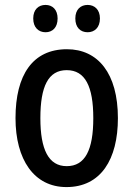

<svg xmlns="http://www.w3.org/2000/svg" viewBox="-20 -750 542 780"><path d="M115 -675C115 -638 137 -619 165 -619C193 -619 214 -638 214 -675C214 -711 193 -730 165 -730C137 -730 115 -712 115 -675ZM286 -675C286 -638 307 -619 336 -619C364 -619 386 -638 386 -675C386 -711 364 -730 336 -730C308 -730 286 -712 286 -675ZM459 -270C459 -452 378 -550 252 -550C113 -550 43 -446 43 -270C43 -102 118 10 250 10C390 10 459 -103 459 -270ZM144 -270C144 -399 176 -465 251 -465C326 -465 359 -399 359 -270C359 -141 326 -75 251 -75C177 -75 144 -143 144 -270Z"/></svg>

Font: Noto Sans Sinhala UI Condensed Medium
Style: Regular
Weight: 500
Width: 3
Designer: Jelle Bosma - Monotype Design Team
Foundry: Monotype Imaging Inc.
Version: Version 2.006